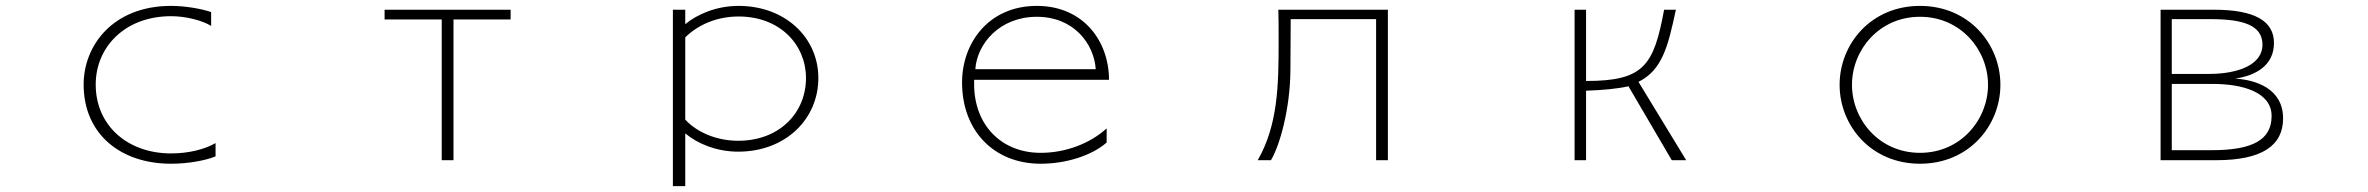

<svg xmlns="http://www.w3.org/2000/svg" viewBox="-20 -523 8040 652"><path d="M712 8V-37C675 -16 621 -2 561 -2C414 -2 305 -96 305 -236C305 -363 404 -468 561 -468C611 -468 666 -454 697 -435V-482C665 -493 610 -503 561 -503C364 -503 264 -369 264 -236C264 -68 389 33 561 33C622 33 681 21 712 8Z M1480 -457V21H1520V-457H1714V-490H1286V-457Z M2265 -490V109H2307V-70C2349 -35 2413 -8 2487 -8C2647 -8 2759 -118 2759 -258C2759 -395 2647 -503 2488 -503C2412 -503 2347 -474 2307 -441V-490ZM2307 -117V-396C2348 -437 2412 -467 2488 -467C2630 -467 2717 -370 2717 -258C2717 -139 2626 -45 2487 -45C2413 -45 2346 -74 2307 -117Z M3288 -237V-252H3746C3746 -382 3660 -503 3501 -503C3337 -503 3247 -377 3247 -243C3247 -79 3355 33 3514 33C3601 33 3688 5 3738 -39V-87C3683 -37 3601 -4 3514 -4C3379 -4 3288 -100 3288 -237ZM3701 -288H3292C3298 -375 3375 -466 3501 -466C3626 -466 3695 -375 3701 -288Z M4251 21H4296C4327 -31 4361 -156 4362 -283L4363 -458H4653V21H4693V-490H4321C4322 -473 4322 -427 4322 -382C4322 -235 4320 -99 4251 21Z M5327 -490V21H5366V-215C5422 -217 5469 -221 5510 -230L5657 21H5706L5544 -245C5624 -285 5644 -363 5671 -490H5631C5596 -300 5562 -248 5366 -248V-490Z M6227 -235C6227 -97 6333 33 6500 33C6667 33 6773 -97 6773 -235C6773 -373 6667 -503 6500 -503C6333 -503 6227 -373 6227 -235ZM6500 -4C6361 -4 6269 -117 6269 -235C6269 -353 6361 -466 6500 -466C6639 -466 6731 -353 6731 -235C6731 -117 6639 -4 6500 -4Z M7498 -490H7317V21H7506C7662 21 7733 -29 7733 -121C7733 -221 7642 -252 7570 -256C7639 -266 7702 -300 7702 -377C7702 -451 7638 -490 7498 -490ZM7482 -272H7355V-458H7487C7596 -458 7663 -438 7663 -371C7663 -304 7582 -272 7482 -272ZM7491 -13H7355V-238H7494C7596 -238 7694 -210 7694 -129C7694 -48 7629 -13 7491 -13Z"/></svg>

Font: LINE Seed JP_OTF Thin
Style: Regular
Weight: 250
Designer: LY Corporation & Fontrix & Fontworks
Version: Version 1.007